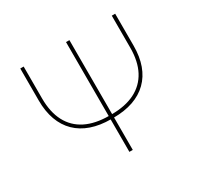

<svg xmlns="http://www.w3.org/2000/svg" viewBox="-153 -915 1141 1102"><g transform="rotate(-30 417.0 -364.0)"><path d="M709.5 -727.5H731.9V-515.6Q731.9 -443.4 711.7 -387.5Q691.4 -331.5 652.1 -293Q612.8 -254.4 555.7 -234.6Q498.5 -214.8 424.8 -214.8H410.2Q336.4 -214.8 279.3 -234.6Q222.2 -254.4 182.9 -293Q143.6 -331.5 123.3 -387.5Q103 -443.4 103 -515.6V-727.5H125.5V-515.6Q125.5 -425.3 158.2 -363Q190.9 -300.8 254.4 -269Q317.9 -237.3 410.2 -237.3H424.8Q517.6 -237.3 580.8 -269.3Q644 -301.3 676.8 -363.3Q709.5 -425.3 709.5 -515.6ZM406.2 -727.5H428.7V0H406.2Z"/></g></svg>

Font: Inter 20pt Thin
Style: Regular
Weight: 250
Version: Version 4.001;git-66647c0bb